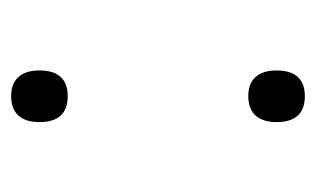

<svg xmlns="http://www.w3.org/2000/svg" viewBox="-134 -426 580 353"><g transform="rotate(90 156.5 -249.0)"><path d="M156 21Q133 21 121 7.5Q109 -6 109 -31Q109 -57 121 -70Q133 -83 156 -83Q180 -83 192 -70Q204 -57 204 -31Q204 -6 192 7.5Q180 21 156 21ZM156 -415Q133 -415 121 -428.5Q109 -442 109 -467Q109 -493 121 -506Q133 -519 156 -519Q180 -519 192 -506Q204 -493 204 -467Q204 -442 192 -428.5Q180 -415 156 -415Z"/></g></svg>

Font: Playwrite US Modern ExtraLight
Style: Regular
Weight: 250
Designer: Veronika Burian, José Scaglione
Foundry: TypeTogether
Version: Version 1.003